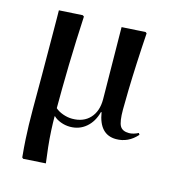

<svg xmlns="http://www.w3.org/2000/svg" viewBox="-110 -611 832 923"><g transform="rotate(15 306.0 -149.5)"><path d="M90 221 84 216Q79 164 77 127.5Q75 91 74 56.5Q73 22 73 -22Q73 -49 73 -93.5Q73 -138 73 -190.5Q73 -243 72.5 -296Q72 -349 72 -395.5Q72 -442 71.5 -473.5Q71 -505 71 -513L188 -520L195 -515Q192 -458 189.5 -395.5Q187 -333 185.5 -270.5Q184 -208 183.5 -152.5Q183 -97 183 -56Q197 -43 220.5 -34.5Q244 -26 267 -26Q323 -26 355 -60.5Q387 -95 387 -154Q387 -167 386.5 -203Q386 -239 385.5 -286Q385 -333 384.5 -380Q384 -427 383.5 -463.5Q383 -500 383 -513L501 -520L507 -515Q502 -440 498.5 -365.5Q495 -291 493.5 -229.5Q492 -168 492 -132Q492 -72 504 -51Q516 -30 549 -30Q559 -30 571.5 -33.5Q584 -37 595 -43L600 -35Q557 14 496 14Q413 14 396 -93H393Q380 -43 346.5 -14.5Q313 14 267 14Q243 14 220.5 5.5Q198 -3 185 -16H183Q183 15 185 55Q187 95 191.5 136.5Q196 178 201 214Z"/></g></svg>

Font: Literata 72pt Medium
Style: Regular
Weight: 500
Designer: Latin by Veronika Burian and Jose Scaglione. Greek by Irene Vlachou. Cyrillic by Vera Evstafieva.
Foundry: TypeTogether
Version: Version 3.002